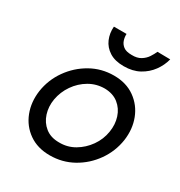

<svg xmlns="http://www.w3.org/2000/svg" viewBox="-162 -784 853 908"><g transform="rotate(30 265.0 -330.5)"><path d="M198 -670H267Q266 -653 271.5 -636Q277 -619 292 -607.5Q307 -596 337 -596Q367 -595 386.5 -607Q406 -619 417.5 -636.5Q429 -654 436 -670L506 -669Q497 -633 474 -601.5Q451 -570 415.5 -550.5Q380 -531 331 -531Q283 -531 252.5 -550.5Q222 -570 208.5 -601.5Q195 -633 198 -670ZM45 -230Q55 -296 93.5 -350.5Q132 -405 189.5 -437.5Q247 -470 315 -470Q382 -470 429 -436.5Q476 -403 497 -348.5Q518 -294 509 -230Q499 -164 460.5 -109.5Q422 -55 364.5 -23Q307 9 239 9Q172 9 125 -24Q78 -57 57 -111.5Q36 -166 45 -230ZM125 -230Q118 -188 130 -150.5Q142 -113 171.5 -89.5Q201 -66 246 -66Q292 -65 330.5 -87.5Q369 -110 395.5 -147.5Q422 -185 429 -230Q436 -272 424 -309.5Q412 -347 382.5 -370.5Q353 -394 308 -395Q262 -395 223.5 -372.5Q185 -350 159 -312.5Q133 -275 125 -230Z"/></g></svg>

Font: Jost*
Style: Italic
Weight: 400
Italic angle: -10°
Version: Version 3.7